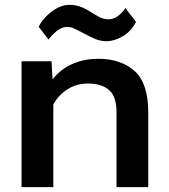

<svg xmlns="http://www.w3.org/2000/svg" viewBox="-20 -771 695 791"><path d="M68.8 0H199.7V-340.8Q221.2 -379.9 258.3 -403.3Q295.4 -426.8 342.3 -426.8Q398.9 -426.8 429.4 -399.9Q460 -373 460 -309.6V0H590.8V-306.6Q590.8 -428.7 534.2 -478.8Q477.5 -528.8 385.3 -528.8Q325.7 -528.8 277.6 -507.3Q229.5 -485.8 198.2 -445.8H196.3L192.4 -518.6H68.8ZM139.2 -660.6 180.2 -607.9Q189.9 -622.6 211.4 -641.4Q232.9 -660.2 257.8 -660.2Q272.9 -660.2 290.8 -651.1Q308.6 -642.1 326.7 -632.8Q343.3 -623.5 368.2 -612.3Q393.1 -601.1 418.9 -601.1Q449.2 -601.1 484.4 -620.8Q519.5 -640.6 540.5 -680.7L496.6 -737.8Q484.4 -718.8 466.1 -705.1Q447.8 -691.4 426.3 -691.4Q406.2 -691.4 385.5 -702.9Q364.7 -714.4 347.2 -725.6Q327.1 -738.3 307.4 -744.6Q287.6 -751 265.6 -751Q230.5 -751 193.8 -723.9Q157.2 -696.8 139.2 -660.6Z"/></svg>

Font: Roboto Flex
Style: wght 600 wdth 140 opsz 13.0 GRAD 0.00 slnt 0.00 XTRA 468 XOPQ 96 YOPQ 79 YTLC 514 YTUC 712 YTAS 750 YTDE -203.00 YTFI 738
Weight: 600
Width: 8
Designer: Berlow after Robertson
Foundry: Google
Version: Version 3.100